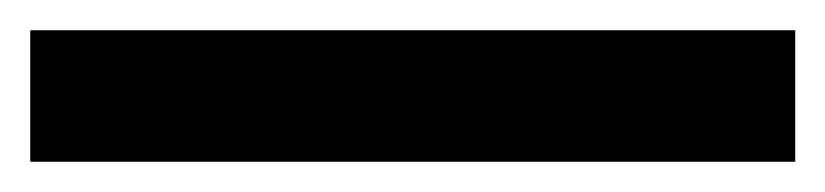

<svg xmlns="http://www.w3.org/2000/svg" viewBox="-23 -867 546 127"><path d="M503 -760H-3V-847H503Z"/></svg>

Font: Noto Sans Lao UI SemBd
Style: Regular
Weight: 600
Designer: Monotype Design Team
Foundry: Monotype Imaging Inc.
Version: Version 2.000; ttfautohint (v1.8.4.7-5d5b)